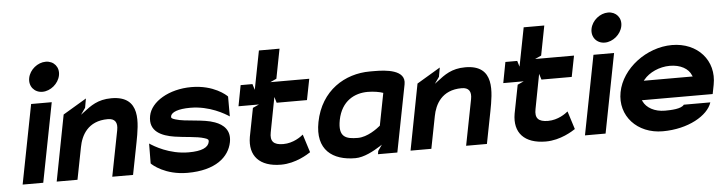

<svg xmlns="http://www.w3.org/2000/svg" viewBox="-44 -864 4012 1067"><g transform="rotate(-5 1962.0 -331.0)"><path d="M134 -591C125 -545 156 -508 201 -508C246 -508 291 -545 300 -591C309 -637 278 -673 233 -673C188 -673 143 -637 134 -591ZM46 -4H161L247 -446H132Z M236 -4H352L387 -183C399 -247 437 -325 549 -325C589 -325 604 -302 596 -260L546 -4H662L697 -183C717 -288 746 -439 579 -439C502 -439 462 -407 420 -375L403 -362L429 -399L438 -450L307 -372Z M785 -323C768 -236 840 -207 910 -196C965 -187 1034 -186 1074 -173C1094 -167 1099 -163 1097 -151C1091 -119 1054 -102 981 -102C873 -102 790 -154 766 -170L765 -59C772 -51 840 11 965 11C1122 11 1198 -57 1214 -138C1227 -204 1188 -238 1141 -255C1077 -279 979 -273 923 -291C903 -297 899 -301 901 -310C905 -333 944 -348 1011 -348C1119 -348 1202 -297 1226 -281V-392C1219 -400 1152 -462 1027 -462C902 -462 800 -401 785 -323Z M1279 -333H1393L1358 -317L1327 -158C1309 -53 1367 11 1487 11C1569 11 1638 -34 1653 -44L1621 -145C1608 -134 1565 -102 1509 -102C1454 -102 1435 -124 1445 -174L1482 -367L1492 -334H1661L1684 -451H1467L1502 -467L1534 -632H1419L1377 -416L1367 -449H1301Z M1714 -207C1684 -53 1775 11 1901 11C1950 11 2005 -20 2040 -42L2054 -51L2031 -18L2028 0H2136L2209 -374C2225 -455 2111 -462 2048 -462H2023C1884 -462 1748 -381 1714 -207ZM1833 -208C1854 -314 1929 -350 2001 -350C2034 -350 2068 -344 2087 -337L2052 -157C2033 -141 1978 -100 1925 -100C1858 -100 1815 -113 1833 -208Z M2210 -4H2326L2361 -183C2373 -247 2411 -325 2523 -325C2563 -325 2578 -302 2570 -260L2520 -4H2636L2671 -183C2691 -288 2720 -439 2553 -439C2476 -439 2436 -407 2394 -375L2377 -362L2403 -399L2412 -450L2281 -372Z M2756 -333H2870L2835 -317L2804 -158C2786 -53 2844 11 2964 11C3046 11 3115 -34 3130 -44L3098 -145C3085 -134 3042 -102 2986 -102C2931 -102 2912 -124 2922 -174L2959 -367L2969 -334H3138L3161 -451H2944L2979 -467L3011 -632H2896L2854 -416L2844 -449H2778Z M3271 -591C3262 -545 3293 -508 3338 -508C3383 -508 3428 -545 3437 -591C3446 -637 3415 -673 3370 -673C3325 -673 3280 -637 3271 -591ZM3183 -4H3298L3384 -446H3269Z M3401 -226C3376 -95 3474 11 3616 11C3758 11 3870 -54 3893 -126H3745C3730 -104 3672 -102 3638 -102C3580 -102 3535 -128 3518 -165L3515 -171H3910L3920 -222C3946 -355 3851 -462 3708 -462C3566 -462 3426 -357 3401 -226ZM3535 -278 3540 -284C3570 -321 3627 -348 3686 -348C3745 -348 3790 -323 3805 -284L3808 -278Z"/></g></svg>

Font: Charger EcoBold
Style: Obl
Weight: 1000
Designer: Jasper
Foundry: Cannot Into Space Fonts
Version: Version 1.1